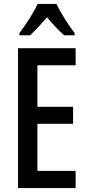

<svg xmlns="http://www.w3.org/2000/svg" viewBox="-20 -1026 452 980"><path d="M366 -66H72V-780H366V-693H171V-481H353V-394H171V-154H366ZM268 -1006Q284 -973 309.5 -932Q335 -891 361 -857V-846H307Q287 -864 264.5 -887.5Q242 -911 220 -938Q197 -911 174 -886.5Q151 -862 134 -846H79V-857Q105 -891 131.5 -933Q158 -975 172 -1006Z"/></svg>

Font: Noto Sans Malayalam UI ExtraCondensed Medium
Style: Regular
Weight: 500
Width: 2
Designer: Jelle Bosma - Monotype Design Team
Foundry: Monotype Imaging Inc.
Version: Version 2.104; ttfautohint (v1.8.4.7-5d5b)